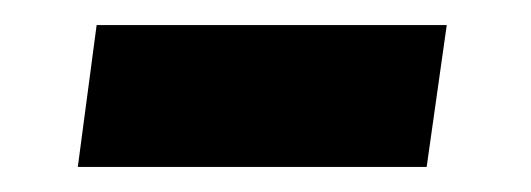

<svg xmlns="http://www.w3.org/2000/svg" viewBox="-20 -340 423 153"><path d="M57 -320 42 -207H320L336 -320Z"/></svg>

Font: Cheyenne Sans
Style: Bold Italic
Weight: 700
Italic angle: -8.13011°
Designer: The Public Sans project authors (U.S. Web Design System), Libre Franklin designed by Pablo Impallari and Rodrigo Fuenzal
Foundry: The Cheyenne Sans Project Authors
Version: Version 2.007